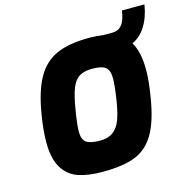

<svg xmlns="http://www.w3.org/2000/svg" viewBox="-121 -968 1067 1090"><g transform="rotate(-15 412.0 -422.5)"><path d="M701 -655Q737 -596 737 -492Q737 -428 722 -336Q700 -197 656.5 -123.5Q613 -50 541.5 -22Q470 6 350 6Q264 6 206.5 -14Q149 -34 116 -88Q83 -142 83 -239Q83 -308 98 -398Q120 -533 163.5 -609Q207 -685 280.5 -717Q354 -749 470 -749Q515 -749 556 -743H607Q641 -743 662 -767.5Q683 -792 692 -851H824Q812 -777 780.5 -727Q749 -677 701 -655ZM543 -490Q543 -540 520.5 -557.5Q498 -575 443 -575Q395 -575 366.5 -557.5Q338 -540 321 -497Q304 -454 291 -373Q277 -289 277 -249Q277 -204 300 -186.5Q323 -169 380 -169Q428 -169 457 -190Q486 -211 502 -251.5Q518 -292 529 -361Q543 -449 543 -490Z"/></g></svg>

Font: Exo Black
Style: Italic
Weight: 900
Italic angle: -9°
Designer: Natanael Gama
Foundry: Natanael Gama
Version: Version 1.500; ttfautohint (v1.6)